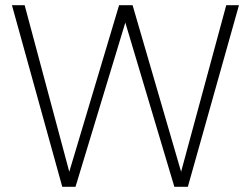

<svg xmlns="http://www.w3.org/2000/svg" viewBox="-20 -720 967 740"><path d="M220 0 26 -700H75L247 -58L439 -700H491L678 -58L852 -700H901L704 0H652L463 -633L271 0Z"/></svg>

Font: DM Sans 20pt ExtraLight
Style: Regular
Weight: 250
Version: Version 4.004;gftools[0.9.30]